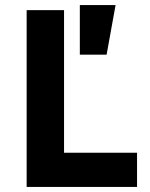

<svg xmlns="http://www.w3.org/2000/svg" viewBox="-20 -740 595 760"><path d="M85.5 0V-700H233.5V-135.5H522.5V0ZM296 -523.5V-720H437.5L402 -523.5Z"/></svg>

Font: Geologica Cursive SemiBold
Style: Regular
Weight: 600
Designer: Sindre Bremnes, Frode Helland
Foundry: Monokrom Skriftforlag AS
Version: Version 1.010;gftools[0.9.28]